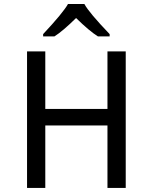

<svg xmlns="http://www.w3.org/2000/svg" viewBox="-20 -930 719 950"><path d="M602.1 0H511.7V-309.1H204.1V0H113.8V-675.8H204.1V-391.1H511.7V-675.8H602.1ZM522.5 -750H464.4Q421.4 -776.9 356.4 -840.8Q290 -775.4 249.5 -750H193.4V-761.2Q292.5 -867.2 316.4 -910.2H397.5Q419.4 -868.7 522.5 -761.2Z"/></svg>

Font: Cadman
Style: Regular
Weight: 400
Designer: Paul James MIller
Foundry: High-Logic / Made with FontCreator
Version: Version 2.114;March 28, 2021;FontCreator 13.0.0.2683 64-bit